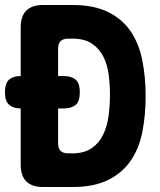

<svg xmlns="http://www.w3.org/2000/svg" viewBox="-20 -750 640 770"><path d="M153 0Q108 0 85.5 -22.5Q63 -45 63 -90V-315Q34 -315 18 -329Q0 -342 0 -380Q0 -418 18 -432Q34 -445 63 -445V-640Q63 -685 85.5 -707.5Q108 -730 153 -730H270Q356 -730 413 -702Q470 -674 503.5 -625Q537 -576 550.5 -509Q564 -442 564 -364Q564 -288 551 -221.5Q538 -155 504.5 -106Q471 -57 414 -28.5Q357 0 270 0ZM213 -175Q213 -155 223 -145Q233 -135 253 -135H270Q318 -135 348 -156Q378 -177 394 -210.5Q410 -244 415.5 -286Q421 -328 421 -370Q421 -409 416 -449.5Q411 -490 395 -522Q379 -554 349.5 -574.5Q320 -595 270 -595H253Q233 -595 223 -585Q213 -575 213 -555V-445H235Q265 -445 282.5 -431.5Q300 -418 300 -380Q300 -342 282.5 -328.5Q265 -315 235 -315H213Z"/></svg>

Font: Maple Mono NL ExtraBold
Style: Regular
Weight: 800
Monospace: yes
Designer: subframe7536
Version: Version 7.000